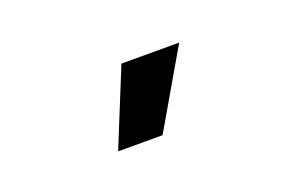

<svg xmlns="http://www.w3.org/2000/svg" viewBox="-38 -858 640 406"><g transform="rotate(-20 282.0 -655.0)"><path d="M246 -741H376L276 -569H176Z"/></g></svg>

Font: Prodigy Sans SemiBold
Style: Regular
Weight: 600
Designer: Wei Huang
Foundry: Wei Huang
Version: Version 1.003; ttfautohint (v1.8.3)